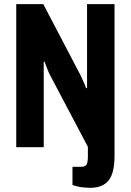

<svg xmlns="http://www.w3.org/2000/svg" viewBox="-20 -707 628 922"><path d="M412 195Q401 195 384.5 193.5Q368 192 352.5 188.5Q337 185 328 181V94H369Q389 94 395.5 83.5Q402 73 402 45V-2L220 -347Q213 -360 205.5 -380Q198 -400 194 -411H190Q190 -395 190 -379Q190 -363 190 -347V0H58V-687H188L367 -345Q370 -338 375.5 -326.5Q381 -315 386 -303.5Q391 -292 393 -284H398Q398 -299 398 -314.5Q398 -330 398 -345V-687H530V40Q530 80 523.5 109.5Q517 139 502.5 158Q488 177 465.5 186Q443 195 412 195Z"/></svg>

Font: Archivo Condensed
Style: Bold
Weight: 700
Width: 3
Designer: Hector Gatti
Foundry: Omnibus-Type
Version: Version 2.001